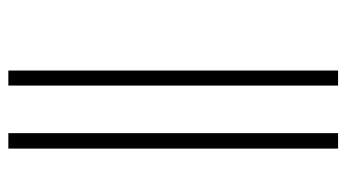

<svg xmlns="http://www.w3.org/2000/svg" viewBox="-205 -486 830 460"><g transform="rotate(90 210.0 -256.0)"><path d="M299 139H336V-651H299ZM149 139H185V-651H149Z"/></g></svg>

Font: Noto Sans Telugu ExtraCondensed ExtraLight
Style: Regular
Weight: 200
Width: 2
Designer: Jelle Bosma - Monotype Design Team
Foundry: Monotype Imaging Inc.
Version: Version 2.005